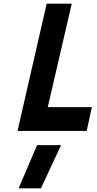

<svg xmlns="http://www.w3.org/2000/svg" viewBox="-20 -710 525 1041"><path d="M75 0 233 -690H369L239 -129H478L450 0ZM181 77H311L202 311H81Z"/></svg>

Font: Panefresco 999wt
Style: Italic
Weight: 900
Version: Version 1.001